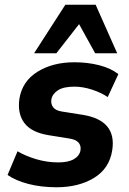

<svg xmlns="http://www.w3.org/2000/svg" viewBox="-20 -780 544 811"><path d="M219 11Q154 11 100 -3Q46 -17 12 -41L54 -141Q90 -120 135 -107Q180 -94 226 -94Q269 -94 292.5 -108Q316 -122 320 -145Q326 -187 272 -195L185 -209Q112 -221 82.5 -261Q53 -301 62 -363Q74 -437 138.5 -477Q203 -517 294 -517Q350 -517 399 -504.5Q448 -492 480 -467L435 -370Q407 -389 368.5 -401.5Q330 -414 294 -414Q248 -414 224.5 -398.5Q201 -383 197 -360Q194 -341 204.5 -327Q215 -313 241 -309L329 -295Q474 -272 454 -145Q442 -68 377 -28.5Q312 11 219 11ZM124 -555 256 -760H384L475 -555H382L314 -678L218 -555Z"/></svg>

Font: Mulish ExtraBold
Style: Italic
Weight: 800
Italic angle: -9°
Designer: Vernon Adams
Foundry: Vernon Adams
Version: Version 3.603; ttfautohint (v1.8.3)